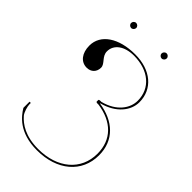

<svg xmlns="http://www.w3.org/2000/svg" viewBox="-265 -979 1069 1069"><g transform="rotate(45 270.0 -444.0)"><path d="M120 -870C120 -859 129.5 -850 140 -850C151 -850 160 -859.5 160 -870C160 -881 150.5 -890 140 -890C129 -890 120 -880.5 120 -870ZM360 -870C360 -859 369.5 -850 380 -850C391 -850 400 -859.5 400 -870C400 -881 390.5 -890 380 -890C369 -890 360 -880.5 360 -870ZM260 -762.5C130.5 -762.5 44.5 -704 44.5 -616.5C44.5 -557.5 75 -518.5 121 -518.5C155 -518.5 178 -541.5 178 -575.5C178 -606.5 136.5 -622.5 136.5 -663C136.5 -716.5 186 -752.5 260 -752.5C375.5 -752.5 452.5 -687.5 452.5 -590C452.5 -531.5 410 -467 313.5 -442H305C297.5 -442 294 -439.5 294 -437V-425C294 -422.5 297.5 -420 305 -420H313.5C430.5 -403 502.5 -334 502.5 -222.5C502.5 -93.5 401.5 -7.5 250 -7.5C148.5 -7.5 94 -46.5 63.5 -81.5C50 -97 40 -134 40 -149V-160H30V-112.5C30 -112 30.5 -111 31 -110C55 -71.5 109 2.5 250 2.5C409 2.5 515 -87.5 515 -222.5C515 -340 435 -412.5 315 -430V-432C414 -457.5 465 -525 465 -590C465 -693.5 383 -762.5 260 -762.5Z"/></g></svg>

Font: ZnikomitNo24
Style: Regular
Weight: 500
Designer: gluk
Foundry: gluk
Version: Version 0.55